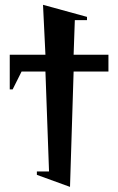

<svg xmlns="http://www.w3.org/2000/svg" viewBox="-20 -750 479 778"><path d="M419.4 -460H278.3L263.7 7.3L129.4 -41.5V-55.2H178.7L164.1 -460H67.4L31.2 -387.7H19.5V-528.3H164.1L154.3 -730.5L332.5 -681.6V-668.5H283.2L278.3 -528.3H419.4Z"/></svg>

Font: Liberation Sans
Style: Bold
Weight: 700
Designer: Steve Matteson
Foundry: Ascender Corporation
Version: Version 2.1.5